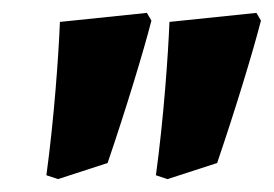

<svg xmlns="http://www.w3.org/2000/svg" viewBox="-20 -548 425 298"><path d="M215 -516 208 -528 73 -514C71 -463 64 -364 52 -276L70 -270L147 -295C175 -377 203 -469 215 -516ZM385 -516 378 -528 243 -514C241 -463 234 -364 222 -276L240 -270L317 -295C345 -377 373 -469 385 -516Z"/></svg>

Font: Alegreya SC Black
Style: Italic
Weight: 900
Italic angle: -7°
Designer: Juan Pablo del Peral
Foundry: Huerta Tipografica
Version: Version 2.007;PS 002.007;hotconv 1.0.88;makeotf.lib2.5.64775